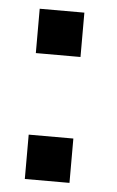

<svg xmlns="http://www.w3.org/2000/svg" viewBox="-44 -559 361 591"><g transform="rotate(5 136.5 -263.0)"><path d="M55 -389V-526H193V-389ZM55 0V-137H193V0Z"/></g></svg>

Font: Archivo Narrow
Style: Bold
Weight: 700
Designer: Hector Gatti
Foundry: Omnibus-Type
Version: Version 3.002